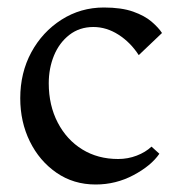

<svg xmlns="http://www.w3.org/2000/svg" viewBox="-20 -484 474 512"><path d="M235 8Q176 8 130.5 -23.5Q85 -55 59.5 -107Q34 -159 34 -222Q34 -290 63.5 -344.5Q93 -399 144 -431.5Q195 -464 257 -464Q304 -464 335 -453Q366 -442 384.5 -426Q403 -410 412 -396L350 -337Q328 -371 296 -391.5Q264 -412 229 -412Q192 -412 165 -391Q138 -370 124 -336Q110 -302 110 -262Q110 -203 134 -157Q158 -111 199.5 -85.5Q241 -60 295 -60Q321 -60 344.5 -69Q368 -78 384 -93L405 -74Q383 -42 336 -17Q289 8 235 8Z"/></svg>

Font: Joan
Style: Regular
Weight: 400
Designer: Paolo Biagini
Version: Version 1.001; ttfautohint (v1.8.4.7-5d5b);gftools[0.9.30]